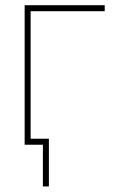

<svg xmlns="http://www.w3.org/2000/svg" viewBox="-20 -542 428 719"><path d="M372.1 -522.5V-500H94.7V0H72.3V-522.5ZM140.6 156.2V0H87.9V-22.5H163.1V156.2Z"/></svg>

Font: Inter 28pt Thin
Style: Regular
Weight: 250
Designer: Rasmus Andersson
Foundry: rsms
Version: Version 4.001;git-66647c0bb